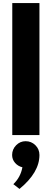

<svg xmlns="http://www.w3.org/2000/svg" viewBox="-20 -880 337 1251"><path d="M60 0V-860H237V0ZM147 40Q184 40 210.5 66Q237 92 237 130Q237 244 107 351L67 320Q114 275 126 210Q97 203 78 181Q59 159 59 130Q59 93 85 66.5Q111 40 147 40Z"/></svg>

Font: Hussar
Style: BoldWeb
Weight: 700
Foundry: Cannot Into Space Fonts
Version: Version 2.00